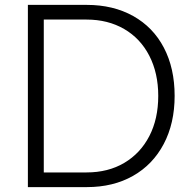

<svg xmlns="http://www.w3.org/2000/svg" viewBox="-20 -765 783 785"><path d="M94 -745H335Q443 -745 524.5 -699.5Q606 -654 650 -570Q694 -486 694 -373Q694 -261 649.5 -176.5Q605 -92 524 -46Q443 0 335 0H94ZM334 -60Q422 -60 488 -99Q554 -138 590.5 -208.5Q627 -279 627 -373Q627 -466 590.5 -537Q554 -608 487.5 -646.5Q421 -685 334 -685H159V-60Z"/></svg>

Font: Eudoxus Sans Light
Style: Regular
Weight: 300
Designer: Stijn de Vries
Foundry: tokotype
Version: Version 2.005